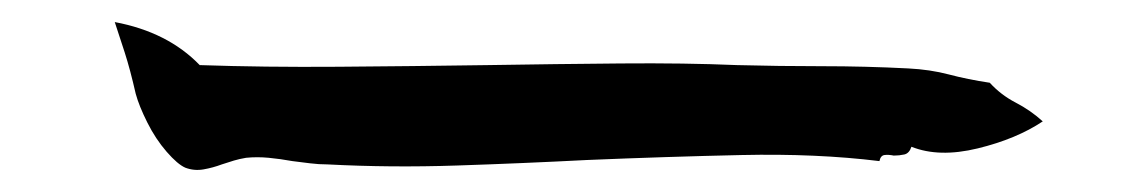

<svg xmlns="http://www.w3.org/2000/svg" viewBox="-20 -471 1040 174"><path d="M925 -361Q901 -345 866 -336.5Q831 -328 806 -338Q804 -332 799.5 -331Q795 -330 790 -330Q785 -331 781.5 -330.5Q778 -330 777 -325Q720 -332 652 -330.5Q584 -329 512 -326Q454 -323 394 -321Q334 -319 277 -322Q269 -322 261 -323Q253 -324 245 -325Q234 -327 223.5 -328Q213 -329 203 -328Q197 -327 192 -325.5Q187 -324 181 -322Q173 -319 164.5 -317.5Q156 -316 148 -319Q141 -322 131 -333.5Q121 -345 113.5 -360Q106 -375 103 -386Q98 -408 93 -423.5Q88 -439 84 -451Q132 -442 161 -412Q219 -410 286.5 -410.5Q354 -411 422 -412Q484 -413 542.5 -413.5Q601 -414 648 -412Q686 -411 725 -411Q764 -411 803 -409Q823 -408 840 -403.5Q857 -399 877 -396Q887 -385 900.5 -378Q914 -371 925 -361Z"/></svg>

Font: Yuji Hentaigana Akebono
Style: Regular
Weight: 400
Designer: Kataoka Yuji
Foundry: Kinuta Font Factory
Version: Version 3.002